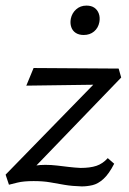

<svg xmlns="http://www.w3.org/2000/svg" viewBox="-20 -655 461 686"><path d="M272 11Q237 10 211 5.5Q185 1 159.5 -3.5Q134 -8 100 -8Q64 -8 42 -2.5Q20 3 12 5L0 -31L352 -392L369 -353L74 -349L100 -412L404 -410L413 -378L65 -17L22 -35Q42 -45 73 -55.5Q104 -66 142 -66Q163 -66 184 -63.5Q205 -61 226 -58.5Q247 -56 268 -55Q302 -55 324.5 -62.5Q347 -70 365 -90L388 -70Q369 -33 349.5 -15.5Q330 2 310.5 6.5Q291 11 272 11ZM279 -530Q262 -530 250.5 -537.5Q239 -545 234.5 -558.5Q230 -572 233 -588Q237 -608 252 -621.5Q267 -635 289 -635Q306 -635 317 -627.5Q328 -620 333 -606.5Q338 -593 335 -576Q331 -555 316 -542.5Q301 -530 279 -530Z"/></svg>

Font: Ysabeau Office Medium
Style: Italic
Weight: 500
Italic angle: -12°
Designer: Christian Thalmann (Catharsis Fonts)
Version: Version 2.001;gftools[0.9.30]; featfreeze: tnum,lnum,ss02